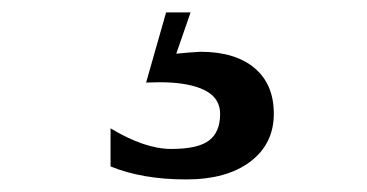

<svg xmlns="http://www.w3.org/2000/svg" viewBox="-20 -20 593 310"><path d="M158.5 187.2Q213.8 220.5 256.4 220.5Q299.5 220.5 317.4 206.9Q335.4 193.3 335.4 164.1Q335.4 134.9 303.6 122.6Q278.5 112.8 237.9 112.8Q228.2 112.8 215.9 113.3L248.2 0H287.7L264.6 66.7Q284.6 64.6 303.6 63.6Q359.5 63.6 390.8 89.7Q422.1 115.9 422.1 163.6Q422.1 212.3 384.1 241Q346.2 269.7 280.5 269.7Q209.7 269.7 158.5 248.7Z"/></svg>

Font: MM Jasmine
Style: Regular
Weight: 400
Designer: Khon Soe Zaw Thu
Version: Version 1.00 July 11, 2016, initial release